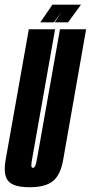

<svg xmlns="http://www.w3.org/2000/svg" viewBox="-45 -801 390 826"><path d="M82 4.5Q14.5 4.5 -8.8 -21.5Q-32 -47.5 -21 -112L79 -675H192L95 -127.5Q89.5 -99 89.8 -89Q90 -79 96.5 -79Q103.5 -79 107.2 -89Q111 -99 116 -127.5L213 -675H325.5L226.5 -112Q215 -47.5 182.2 -21.5Q149.5 4.5 82 4.5ZM128.5 -705 180.5 -781H303.5L248 -705H190.5L220.5 -750.5L187 -705Z"/></svg>

Font: Anybody UltraCondensed SemiBold
Style: Italic
Weight: 600
Width: 1
Italic angle: -10°
Designer: Tyler Finck
Foundry: Etcetera Type Company
Version: Version 1.010; ttfautohint (v1.8.3) -l 8 -r 50 -G 200 -x 14 